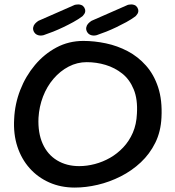

<svg xmlns="http://www.w3.org/2000/svg" viewBox="-20 -841 793 868"><path d="M318 7Q255 7 203 -16Q151 -39 114 -80.5Q77 -122 58.5 -178.5Q40 -235 44 -303Q47 -371 71.5 -434Q96 -497 138 -547Q180 -597 235.5 -626.5Q291 -656 357 -656Q407 -656 459 -645Q511 -634 557.5 -609.5Q604 -585 640 -544.5Q676 -504 695 -446Q714 -388 710 -310Q707 -246 682 -195.5Q657 -145 616.5 -107Q576 -69 525.5 -43.5Q475 -18 421.5 -5.5Q368 7 318 7ZM338 -90Q373 -90 409 -99.5Q445 -109 477.5 -127.5Q510 -146 537 -174.5Q564 -203 580.5 -241Q597 -279 599 -327Q603 -392 584.5 -437Q566 -482 532.5 -508.5Q499 -535 457.5 -547.5Q416 -560 372 -560Q329 -560 290.5 -540Q252 -520 222 -485Q192 -450 174.5 -404.5Q157 -359 154 -308Q151 -240 173 -191Q195 -142 238 -116Q281 -90 338 -90ZM177 -682Q177 -682 172 -681Q167 -680 160 -680.5Q153 -681 146 -684.5Q139 -688 134 -696Q128 -707 130 -717Q132 -727 138 -733.5Q144 -740 149 -743.5Q154 -747 154 -747Q203 -769 243 -786Q283 -803 318 -819Q318 -819 323 -820Q328 -821 334.5 -821Q341 -821 348.5 -818Q356 -815 361 -807Q366 -798 365.5 -791Q365 -784 361.5 -778.5Q358 -773 355 -770Q352 -767 352 -767Q333 -753 311 -741Q289 -729 266 -718Q243 -707 220.5 -698Q198 -689 177 -682ZM417 -682Q417 -682 412 -681Q407 -680 400 -680.5Q393 -681 386 -684.5Q379 -688 374 -696Q368 -707 370 -717Q372 -727 378 -733.5Q384 -740 389 -743.5Q394 -747 394 -747Q443 -769 483 -786Q523 -803 558 -819Q558 -819 563 -820Q568 -821 574.5 -821Q581 -821 588.5 -818Q596 -815 601 -807Q606 -798 605.5 -791Q605 -784 601.5 -778.5Q598 -773 595 -770Q592 -767 592 -767Q573 -753 551 -741Q529 -729 506 -718Q483 -707 460.5 -698Q438 -689 417 -682Z"/></svg>

Font: Sour Gummy
Style: Regular
Weight: 400
Designer: Stefie Justprince
Foundry: Eifetstype
Version: Version 1.000